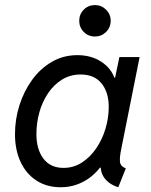

<svg xmlns="http://www.w3.org/2000/svg" viewBox="-20 -748 611 775"><path d="M225.1 7.8Q168.9 7.8 127.4 -19Q85.9 -45.9 63.2 -94.2Q40.5 -142.6 40.5 -206.1Q40.5 -266.6 58.6 -323.5Q76.7 -380.4 109.9 -426Q143.1 -471.7 189.5 -498.5Q235.8 -525.4 292.5 -525.4Q347.7 -525.4 388.4 -499Q429.2 -472.7 443.8 -428.7L417.5 -434.6H479L440.4 -414.1L461.9 -517.6H543.5L469.2 -145.5Q462.9 -115.7 464.1 -96.4Q465.3 -77.1 487.8 -68.4L457.5 7.8Q433.6 0.5 416.7 -13.4Q399.9 -27.3 392.1 -46.1Q384.3 -64.9 388.2 -85.9L422.4 -71.3H350.1L408.7 -108.4Q374.5 -49.3 327.4 -20.8Q280.3 7.8 225.1 7.8ZM236.3 -70.3Q277.3 -70.3 310.8 -92Q344.2 -113.8 368.7 -149.7Q393.1 -185.5 406 -229.2Q418.9 -272.9 418.9 -316.4Q418.9 -376 389.6 -411.6Q360.4 -447.3 305.7 -447.3Q263.7 -447.3 230.5 -426.8Q197.3 -406.2 174.1 -371.8Q150.9 -337.4 138.9 -294.7Q127 -252 127 -207Q127 -145 155.3 -107.7Q183.6 -70.3 236.3 -70.3ZM363.3 -600.6Q336.4 -600.6 318.1 -619.1Q299.8 -637.7 299.8 -664.1Q299.8 -690.4 318.1 -709Q336.4 -727.5 363.3 -727.5Q389.6 -727.5 408.2 -709Q426.8 -690.4 426.8 -664.1Q426.8 -637.7 408.2 -619.1Q389.6 -600.6 363.3 -600.6Z"/></svg>

Font: Reddit Sans
Style: Italic
Weight: 400
Italic angle: -11.25°
Designer: Stephen Hutchings
Version: Version 1.013